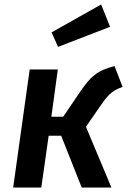

<svg xmlns="http://www.w3.org/2000/svg" viewBox="-20 -840 585 860"><path d="M433 -820 211 -695 240 -630 473 -720ZM493 -544C415 -524 386 -498 337 -426L263 -317H210L239 -529H113L39 0H165L198 -232H254L346 0H479L365 -272L420 -352C459 -409 476 -432 529 -451Z"/></svg>

Font: Fira Sans Medium
Style: Italic
Weight: 500
Italic angle: -8°
Designer: bBox Type GmbH & Carrois Corporate GbR & Edenspiekermann AG
Foundry: bBox Type GmbH & Carrois Corporate GbR & Edenspiekermann AG
Version: Version 4.301;PS 004.301;hotconv 1.0.88;makeotf.lib2.5.64775